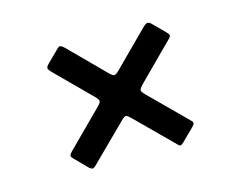

<svg xmlns="http://www.w3.org/2000/svg" viewBox="-59 -627 632 505"><g transform="rotate(-15 257.0 -375.0)"><path d="M268.5 -439 363.5 -534Q369.5 -540 374.5 -541.5Q379.5 -543 386.5 -536L417.5 -505Q423 -499.5 424.2 -496Q425.5 -492.5 420 -487L322 -389Q313.5 -380 313 -375.5Q312.5 -371 321 -362.5L421 -263Q425.5 -258 424.8 -254.8Q424 -251.5 419 -246.5L386.5 -214.5Q380.5 -208.5 377.2 -208Q374 -207.5 368.5 -213.5L272 -309.5Q262.5 -319 258.2 -319.8Q254 -320.5 245 -311.5L148 -215.5Q141.5 -209 137.8 -209Q134 -209 127.5 -215L95.5 -247.5Q89.5 -253.5 90.2 -257.2Q91 -261 96.5 -266.5L194.5 -364.5Q201.5 -371.5 201.2 -376Q201 -380.5 193.5 -388L98.5 -483Q91.5 -490 91 -494.2Q90.5 -498.5 98 -506L129.5 -537Q135.5 -543 139.2 -541.8Q143 -540.5 149.5 -534.5L244 -439.5Q252 -431.5 256.5 -431.5Q261 -431.5 268.5 -439Z"/></g></svg>

Font: Besley* Narrow Semi
Style: Regular
Weight: 600
Width: 4
Designer: Owen Earl
Foundry: indestructible type*
Version: Version 3.000; ttfautohint (v1.8.3)